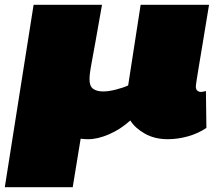

<svg xmlns="http://www.w3.org/2000/svg" viewBox="-38 -570 919 800"><path d="M-18 210 102 -550H387Q370 -452 359.5 -394.5Q349 -337 343.5 -307Q338 -277 336.5 -263.5Q335 -250 335 -239Q335 -211 350 -200Q365 -189 392 -189Q415 -189 446 -197Q477 -205 496 -214L548 -550H833Q817 -452 806.5 -389Q796 -326 790 -290Q784 -254 781.5 -237.5Q779 -221 778.5 -216Q778 -211 778 -210Q778 -197 784.5 -192Q791 -187 798 -187Q800 -187 805 -187.5Q810 -188 820 -191L822 -37Q788 -14 745.5 -2Q703 10 661 10Q606 10 565 -13.5Q524 -37 505 -68Q464 -31 416.5 -10.5Q369 10 330 10Q322 10 314 9.5Q306 9 298 8L265 210Z"/></svg>

Font: Georama ExtraExtended Black
Style: Italic
Weight: 900
Width: 8
Italic angle: -9°
Designer: Jean-Baptiste Levee
Foundry: Production Type
Version: Version 1.000